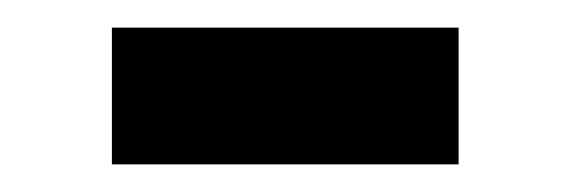

<svg xmlns="http://www.w3.org/2000/svg" viewBox="-20 -410 412 139"><path d="M61 -390H312V-291H61Z"/></svg>

Font: Oswald SemiBold
Style: Regular
Weight: 400
Version: Version